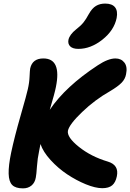

<svg xmlns="http://www.w3.org/2000/svg" viewBox="-20 -997 724 1068"><path d="M416 -725.1Q384.8 -725.1 370.6 -739Q356.4 -752.9 360.8 -775.9Q367.2 -804.7 403.8 -834Q428.7 -853 443.6 -871.3Q458.5 -889.6 474.1 -918.9Q492.2 -951.2 513.9 -964.1Q535.6 -977.1 564.9 -977.1Q603.5 -977.1 619.9 -956.5Q636.2 -936 628.9 -897Q614.7 -828.1 549.8 -776.6Q484.9 -725.1 416 -725.1ZM107.9 50.8Q66.4 50.8 47.9 32Q29.3 13.2 28.1 -31Q26.9 -75.2 42 -147.9Q60.1 -233.9 95 -355.2Q129.9 -476.6 134.8 -501Q143.1 -536.6 144.5 -571.5Q146 -606.4 147.9 -616.2Q160.2 -671.9 221.2 -671.9Q323.2 -671.9 291 -513.2Q284.7 -480 256.8 -386.2Q344.2 -516.1 523.9 -633.8Q581.5 -671.9 622.1 -671.9Q654.3 -671.9 672.1 -648.7Q689.9 -625.5 681.2 -584Q676.3 -557.1 656.2 -536.6Q636.2 -516.1 592.8 -490.2Q508.3 -442.4 437 -374Q365.7 -305.7 357.9 -270Q351.1 -234.4 418.7 -180.2Q486.3 -126 580.1 -98.1Q643.1 -79.1 629.9 -16.1Q623 17.6 604.2 33.7Q585.4 49.8 548.8 49.8Q510.7 49.8 457.5 28.1Q404.3 6.3 353.8 -27.3Q303.2 -61 261.5 -106.7Q219.7 -152.3 205.1 -195.8Q204.1 -189.9 201.7 -178Q199.2 -166 198.2 -160.2Q188.5 -115.2 185.5 -70.8Q182.6 -26.4 179.2 -9.8Q174.3 19 155.3 34.9Q136.2 50.8 107.9 50.8Z"/></svg>

Font: Shantell Sans Bouncy
Style: Bold Italic
Weight: 700
Italic angle: -11.31°
Designer: Stephen Nixon, Anya Danilova, Shantell Martin
Foundry: Arrow Type
Version: Version 1.006;[9816181b4]